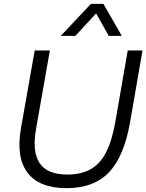

<svg xmlns="http://www.w3.org/2000/svg" viewBox="-20 -973 763 1001"><path d="M646 -710H723L659 -341Q628 -159 549 -75.5Q470 8 327 8Q185 8 124 -72Q63 -152 89 -303L161 -710H240L169 -307Q146 -184 186 -123.5Q226 -63 330 -63Q403 -63 453 -91Q503 -119 534 -180.5Q565 -242 582 -342ZM615 -786H547L481 -903L373 -786H297L454 -953H519Z"/></svg>

Font: Livvic
Style: Italic
Weight: 400
Italic angle: -10°
Designer: Jacques Le Bailly, Baron von Fonthausen
Version: Version 1.001; ttfautohint (v1.8.2)